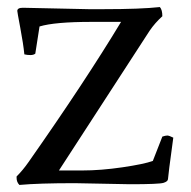

<svg xmlns="http://www.w3.org/2000/svg" viewBox="-20 -519 541 544"><path d="M348 3 192 0Q89 0 35 5Q27 -3 27 -15V-19Q45 -37 61 -60Q221 -288 323 -457H239Q135 -457 92 -444L80 -367Q75 -363 66 -363Q57 -363 49 -365Q46 -395 37.5 -440Q29 -485 29 -488Q29 -497 45 -497L231 -493H273Q379 -493 433 -499Q440 -491 440 -473Q419 -454 404 -432L147 -36H213Q266 -36 327 -45Q388 -54 413 -63L440 -132Q449 -135 454 -135Q459 -135 471 -129Q456 -19 456 -12Q456 -5 443.5 -1Q431 3 348 3Z"/></svg>

Font: Rosarivo
Style: Regular
Weight: 400
Designer: Pablo Ugerman
Foundry: Pablo Ugerman
Version: Version 1.003